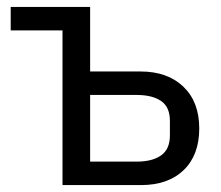

<svg xmlns="http://www.w3.org/2000/svg" viewBox="-20 -536 640 556"><path d="M161 -448H11V-516H241V-329H387Q465 -329 511 -285Q557 -241 557 -164Q557 -87 512 -43.5Q467 0 388 0H161ZM376 -68Q421 -68 446.5 -86Q472 -104 472 -144V-186Q472 -226 446.5 -243.5Q421 -261 376 -261H241V-68Z"/></svg>

Font: Lilex Nerd Font
Style: Regular
Weight: 400
Designer: Mike Abbink, Paul van der Laan, Pieter van Rosmalen, Mikhael Khrustik
Foundry: Mikhael Khrustik
Version: Version 2.400; ttfautohint (v1.8.4.7-5d5b);Nerd Fonts 3.3.0